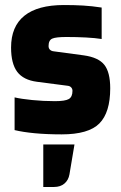

<svg xmlns="http://www.w3.org/2000/svg" viewBox="-20 -524 480 763"><path d="M24 0ZM244 -377Q202 -377 187.5 -370.5Q173 -364 173 -341Q173 -332 178.5 -326.5Q184 -321 194 -320L313 -304Q371 -296 394.5 -266.5Q418 -237 418 -173Q418 -77 375 -33.5Q332 10 225 10Q166 10 118.5 5.5Q71 1 38 -7V-137Q63 -131 107.5 -126.5Q152 -122 198 -122Q239 -122 253.5 -130.5Q268 -139 268 -163Q268 -171 263 -176.5Q258 -182 250 -183L127 -199Q73 -206 48.5 -238.5Q24 -271 24 -335Q24 -419 77 -461.5Q130 -504 234 -504Q275 -504 310 -502Q345 -500 384 -494V-369Q359 -373 322 -375Q285 -377 244 -377ZM276 50 256 169Q252 192 236 205.5Q220 219 195 219H152V50Z"/></svg>

Font: Blinker
Style: Bold
Weight: 700
Designer: Juergen Huber
Foundry: supertype
Version: Version 1.015;PS 1.15;hotconv 1.0.88;makeotf.lib2.5.647800; 